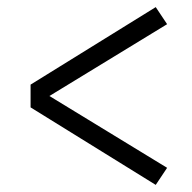

<svg xmlns="http://www.w3.org/2000/svg" viewBox="-20 -610 540 540"><path d="M418 -90 66 -308V-372L418 -590L450 -542L119 -340L450 -138Z"/></svg>

Font: Iosevka Custom Light
Style: Regular
Weight: 300
Monospace: yes
Designer: Belleve Invis
Foundry: Belleve Invis
Version: Version 27.3.5